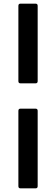

<svg xmlns="http://www.w3.org/2000/svg" viewBox="-20 -850 262 1055"><path d="M93 -392Q81 -392 81 -404V-818Q81 -830 93 -830H175Q187 -830 187 -818V-404Q187 -392 175 -392ZM93 185Q81 185 81 173V-241Q81 -253 93 -253H175Q187 -253 187 -241V173Q187 185 175 185Z"/></svg>

Font: Sofia Sans Extra Condensed ExtraBold
Style: Italic
Weight: 800
Italic angle: -9°
Designer: Botio Nikoltchev, Ani Petrova
Foundry: lettersoup
Version: Version 4.101; ttfautohint (v1.8.4.7-5d5b)